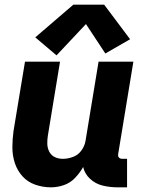

<svg xmlns="http://www.w3.org/2000/svg" viewBox="-20 -794 616 822"><path d="M198 8Q226 8 253.5 -1.5Q281 -11 301.5 -32.5Q322 -54 336 -79Q343 -49 366 -28Q389 -7 419.5 0.5Q450 8 483 8H524V-114H503Q498 -114 493 -116.5Q488 -119 486.5 -124Q485 -129 486 -135L551 -530H402L346 -190Q342 -168 328 -149Q314 -130 292 -122Q270 -114 249 -114Q230 -114 214.5 -121.5Q199 -129 191 -144.5Q183 -160 182.5 -178Q182 -196 185 -214L237 -530H87L38 -234Q33 -198 33 -163Q33 -128 43.5 -96Q54 -64 76 -39.5Q98 -15 130.5 -3.5Q163 8 198 8ZM222 -557 348 -691 431 -565 537 -626 426 -774H294L131 -634Z"/></svg>

Font: Iosevka Sparkle Heavy
Style: Italic
Weight: 900
Italic angle: -9°
Designer: Belleve Invis
Foundry: Belleve Invis
Version: Version 4.5.0; ttfautohint (v1.8.3)